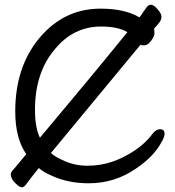

<svg xmlns="http://www.w3.org/2000/svg" viewBox="-20 -756 743 817"><path d="M73.2 41Q64.9 41 53.2 30.8Q25.9 7.8 25.9 -15.1Q25.9 -23.9 41 -39.1L91.8 -100.1Q44.9 -167 44.9 -282.2Q44.9 -472.2 148.9 -595.7Q252.9 -719.2 408.2 -719.2Q511.2 -719.2 573.2 -682.1Q580.1 -689.9 582 -693.8Q596.2 -714.8 604 -725.3Q611.8 -735.8 622.8 -735.8Q633.8 -735.8 650.4 -717Q667 -698.2 667 -685.1Q667 -670.9 656.5 -658.4Q646 -646 634.8 -632.8Q637.2 -631.8 637.2 -613.8Q637.2 -601.1 622.6 -582Q607.9 -563 594.2 -563Q582 -563 578.1 -565.9L196.8 -105Q212.9 -89.8 241.2 -77.1Q293 -50.8 351.1 -50.8Q408.2 -50.8 458 -67.9Q507.8 -85 554.4 -116.5Q601.1 -147.9 630.9 -189Q645 -206.1 661.1 -206.1Q680.2 -206.1 680.2 -187Q680.2 -171.9 665 -147Q630.9 -86.9 559.1 -39.1Q469.2 23.9 356.9 23.9Q269 23.9 199.2 -8.8Q166 -22.9 145 -41Q119.1 -8.8 90.8 28.8Q82 41 73.2 41ZM149.9 -169.9Q362.8 -422.9 522 -619.1Q482.9 -643.1 410.2 -643.1Q292 -643.1 212.9 -545.9Q128.9 -446.8 128.9 -289.1Q128.9 -212.9 149.9 -169.9Z"/></svg>

Font: LXGW WenKai Screen
Style: Regular
Weight: 400
Designer: LXGW / Fontworks Inc.
Foundry: LXGW / Fontworks Inc.
Version: Version 1.510;January 18,2025